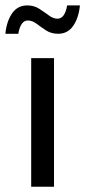

<svg xmlns="http://www.w3.org/2000/svg" viewBox="-37 -707 322 727"><path d="M81.1 0V-486.8H167.5V0ZM-16.6 -579.1Q-12.2 -625.5 8.5 -656Q29.3 -686.5 66.4 -686.5Q91.8 -686.5 111.6 -673.8Q131.3 -661.1 147.9 -648.7Q164.6 -636.2 180.7 -636.2Q208.5 -636.2 217.3 -686.5H265.6Q261.2 -640.1 240.5 -609.6Q219.7 -579.1 183.1 -579.1Q157.2 -579.1 137.9 -591.6Q118.7 -604 102.1 -616.7Q85.4 -629.4 68.4 -629.4Q41 -629.4 32.2 -579.1Z"/></svg>

Font: Varta Light Medium
Style: Regular
Weight: 500
Version: Version 1.004